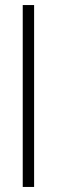

<svg xmlns="http://www.w3.org/2000/svg" viewBox="-20 -740 226 760"><path d="M70 0V-720H115V0Z"/></svg>

Font: DM Sans 18pt ExtraLight
Style: Regular
Weight: 250
Designer: Colophon Foundry, Jonny Pinhorn
Foundry: Colophon Foundry
Version: Version 4.004;gftools[0.9.30]